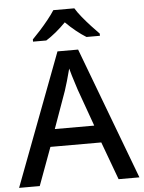

<svg xmlns="http://www.w3.org/2000/svg" viewBox="-61 -989 777 1038"><g transform="rotate(-5 327.0 -470.5)"><path d="M540 0 464 -206H188L112 0H0L271 -717H383L653 0ZM362 -501Q359 -512 351.5 -534Q344 -556 337 -580Q330 -604 326 -619Q318 -588 308 -553Q298 -518 292 -501L220 -300H434ZM382 -941Q395 -919 417.5 -891.5Q440 -864 464.5 -837.5Q489 -811 507 -793V-781H434Q408 -797 379.5 -820Q351 -843 324 -870Q270 -815 216 -781H144V-793Q163 -812 186.5 -838Q210 -864 232 -891.5Q254 -919 268 -941Z"/></g></svg>

Font: Noto Sans Ol Chiki Medium
Style: Regular
Weight: 500
Designer: Monotype Design Team, Lewis McGuffie
Foundry: Monotype Imaging Inc.
Version: Version 2.003; ttfautohint (v1.8.4.7-5d5b)